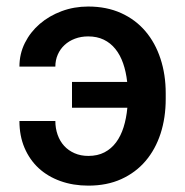

<svg xmlns="http://www.w3.org/2000/svg" viewBox="-20 -558 568 588"><path d="M250.5 10.5Q204 10.5 165 -3.5Q126 -17.5 98.2 -43.2Q70.5 -69 55 -105.5Q39.5 -142 39.5 -187.5H149.5Q149.5 -165 156.5 -145.2Q163.5 -125.5 176.5 -111.2Q189.5 -97 208.2 -88.8Q227 -80.5 250.5 -80.5Q279 -80.5 300 -91.5Q321 -102.5 335.5 -122Q350 -141.5 358.5 -168.5Q367 -195.5 370 -228H200.5V-307H369.5Q366 -338.5 357 -364.2Q348 -390 333.2 -408.2Q318.5 -426.5 297.8 -436.5Q277 -446.5 250 -446.5Q228 -446.5 209.5 -439.5Q191 -432.5 177.8 -420.2Q164.5 -408 157 -391Q149.5 -374 149.5 -354H39.5Q39.5 -393 56.2 -426.5Q73 -460 101.8 -484.8Q130.5 -509.5 168.8 -523.8Q207 -538 250 -538Q306.5 -538 350.8 -518Q395 -498 425.2 -462.5Q455.5 -427 471.5 -378.2Q487.5 -329.5 487.5 -272.5V-255Q487.5 -197.5 471.8 -149Q456 -100.5 425.8 -65Q395.5 -29.5 351.5 -9.5Q307.5 10.5 250.5 10.5Z"/></svg>

Font: Roberto Sans Medium
Style: Regular
Weight: 500
Designer: Google (font) & Cristiano Sobral (main changes)
Version: Version 1.000;October 12, 2021;FontCreator 14.0.0.2814 64-bi